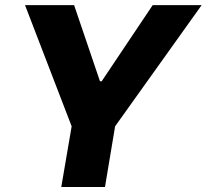

<svg xmlns="http://www.w3.org/2000/svg" viewBox="-20 -748 827 768"><path d="M80.1 -727.5H276.4L379.9 -422.9H386.7L590.8 -727.5H786.6L440.4 -242.7L399.9 0H225.1L266.6 -242.7Z"/></svg>

Font: Inter Tight ExtraBold
Style: Italic
Weight: 800
Italic angle: -9.39999°
Designer: Rasmus Andersson
Foundry: rsms
Version: Version 3.004